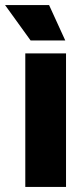

<svg xmlns="http://www.w3.org/2000/svg" viewBox="-43 -739 325 759"><path d="M57 0V-528H218V0ZM78 -579 -23 -719H151L215 -579Z"/></svg>

Font: Bricolage Grotesque 72pt ExtraBold
Style: Regular
Weight: 800
Designer: Mathieu Triay
Foundry: Atelier Triay
Version: Version 1.001;gftools[0.9.33.dev8+g029e19f]